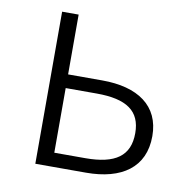

<svg xmlns="http://www.w3.org/2000/svg" viewBox="-66 -599 661 664"><g transform="rotate(10 265.0 -267.0)"><path d="M100 0H278C403 0 482 -54 482 -164C482 -271 403 -324 278 -324H158V-534H100ZM158 -49V-276H267C372 -276 422 -242 422 -164C422 -84 372 -49 267 -49Z"/></g></svg>

Font: Noto Sans TC Light
Style: Regular
Weight: 300
Designer: Ryoko NISHIZUKA 西塚涼子 (kana, bopomofo & ideographs); Paul D. Hunt (Latin, Greek & Cyrillic); Sandoll Communications 산돌커뮤니
Foundry: Adobe
Version: Version 2.004;hotconv 1.0.118;makeotfexe 2.5.65603